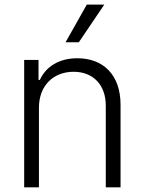

<svg xmlns="http://www.w3.org/2000/svg" viewBox="-20 -802 620 822"><path d="M260.7 -621.1H317.5L426.5 -782.3H351.6ZM83.5 0H146.7V-340.9C146.7 -436.1 209.2 -494.7 295.1 -494.7C378.9 -494.7 432.9 -438.6 432.9 -349.4V0H496.1V-353.3C496.1 -482.6 421.2 -552.6 311.1 -552.6C231.2 -552.6 176.1 -515.6 150.6 -459.9H144.9V-545.5H83.5Z"/></svg>

Font: TID UI Light
Style: Regular
Weight: 300
Designer: The TID Project Authors
Foundry: Bakken & Bæck
Version: Version 1.001;hotconv 1.0.109;makeotfexe 2.5.65596